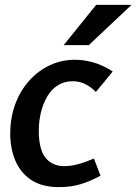

<svg xmlns="http://www.w3.org/2000/svg" viewBox="-20 -755 559 787"><path d="M373 -378Q355 -397 331 -409.5Q307 -422 278 -422Q243 -422 216.5 -405Q190 -388 173 -358.5Q156 -329 147.5 -293Q139 -257 139 -219Q139 -143 166.5 -108.5Q194 -74 244 -74Q270 -74 300 -82Q330 -90 365 -105L392 -35Q352 -13 312 -0.5Q272 12 222 12Q151 12 107 -18Q63 -48 42.5 -97.5Q22 -147 22 -207Q22 -273 42.5 -328Q63 -383 99.5 -424Q136 -465 184 -487.5Q232 -510 287 -510Q324 -510 363 -499Q402 -488 442 -462ZM374 -735H519L344 -570H241Z"/></svg>

Font: Rosario
Style: Italic
Weight: 400
Italic angle: -8.05°
Designer: Hector Gatti
Foundry: Omnibus Type
Version: Version 1.201